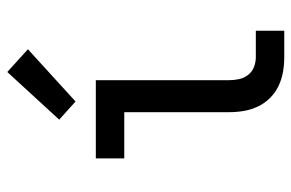

<svg xmlns="http://www.w3.org/2000/svg" viewBox="-160 -660 819 540"><g transform="rotate(-90 250.0 -389.5)"><path d="M360 0Q339 0 318.5 -3.5Q298 -7 279 -16Q260 -25 245 -40Q230 -55 221 -74Q212 -93 208.5 -113.5Q205 -134 205 -155V-450H75V-530H295V-155Q295 -141 298 -127Q301 -113 310 -101.5Q319 -90 332.5 -85Q346 -80 360 -80H434V0ZM235 -587 184 -633 318 -779 382 -721Z"/></g></svg>

Font: Iosevka Slab Medium
Style: Regular
Weight: 500
Monospace: yes
Designer: Belleve Invis
Foundry: Belleve Invis
Version: Version 11.1.1; ttfautohint (v1.8.3)